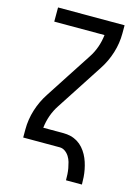

<svg xmlns="http://www.w3.org/2000/svg" viewBox="-132 -809 765 1048"><g transform="rotate(15 250.0 -285.0)"><path d="M348 165Q348 148 347 131Q346 114 343 97.5Q340 81 335.5 65Q331 49 322 34.5Q313 20 299 10Q285 0 268 0H62V-46Q62 -102 79 -156.5Q96 -211 127 -258L212 -389L298 -521Q318 -551 330 -585Q342 -619 346 -655H62V-735H438V-689Q438 -633 421 -578.5Q404 -524 373 -477L202 -214Q182 -184 170 -150Q158 -116 154 -80H268Q289 -80 309.5 -75Q330 -70 348 -59Q366 -48 380 -32Q394 -16 404 2.5Q414 21 420.5 41Q427 61 431 81.5Q435 102 436.5 123Q438 144 438 165Z"/></g></svg>

Font: Iosevka Curly Medium
Style: Regular
Weight: 500
Monospace: yes
Designer: Belleve Invis
Foundry: Belleve Invis
Version: Version 22.1.2; ttfautohint (v1.8.4)